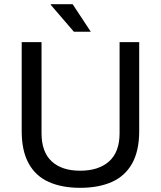

<svg xmlns="http://www.w3.org/2000/svg" viewBox="-20 -888 771 920"><path d="M364 12Q277 12 214 -16Q151 -44 117.5 -104.5Q84 -165 84 -260V-686H179V-250Q179 -160 227.5 -115Q276 -70 364 -70Q453 -70 503 -115Q553 -160 553 -250V-686H647V-260Q647 -165 613 -104.5Q579 -44 515.5 -16Q452 12 364 12ZM415 -736H334L223 -865L224 -868H328Z"/></svg>

Font: Archivo SemiBold
Style: Regular
Weight: 400
Version: Version 2.001